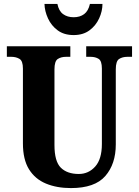

<svg xmlns="http://www.w3.org/2000/svg" viewBox="-20 -950 708 980"><path d="M342 10Q270 10 214.5 -13Q159 -36 128 -86Q97 -136 97 -218V-600Q97 -639 79.5 -649.5Q62 -660 38 -660H15V-714H339V-660H317Q292 -660 275 -649Q258 -638 258 -596V-210Q258 -126 290.5 -94Q323 -62 382 -62Q432 -62 466 -100Q500 -138 500 -215V-600Q500 -639 483.5 -649.5Q467 -660 442 -660H420V-714H654V-660H630Q605 -660 588 -649Q571 -638 571 -596V-213Q571 -113 517.5 -51.5Q464 10 342 10ZM356 -771Q307 -771 274.5 -795Q242 -819 225 -856Q208 -893 207 -930H273Q280 -894 302 -878Q324 -862 356 -862Q388 -862 409.5 -878Q431 -894 439 -930H503Q503 -893 486 -856Q469 -819 436.5 -795Q404 -771 356 -771Z"/></svg>

Font: Noto Serif Georgian Condensed ExtraBold
Style: Regular
Weight: 800
Width: 3
Designer: Monotype Design Team, Akaki Razmadze
Foundry: Google LLC
Version: Version 2.003; ttfautohint (v1.8.4.7-5d5b)